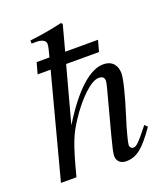

<svg xmlns="http://www.w3.org/2000/svg" viewBox="-129 -773 758 873"><g transform="rotate(-20 250.0 -337.0)"><path d="M465 -118C411 -50 399 -38 383 -38C374 -38 367 -46 367 -56C367 -67 383 -129 400 -181C430 -275 448 -349 448 -374C448 -411 429 -441 383 -441C321 -441 243 -376 153 -230L226 -500H385L400 -554H241L274 -677L267 -683C209 -670 170 -663 110 -656V-641H137C155 -641 178 -633 178 -616C178 -602 173 -585 165 -554H103L88 -500H151L19 0H94C134 -154 150 -189 190 -250C242 -329 306 -390 342 -390C365 -390 370 -380 370 -365C370 -361 367 -348 363 -332L308 -125C295 -76 288 -45 288 -33C288 -7 305 9 332 9C383 9 417 -18 478 -105Z"/></g></svg>

Font: XITS
Style: Italic
Weight: 400
Italic angle: -16.33°
Designer: MicroPress Inc., with final additions and corrections provided by Coen Hoffman, Elsevier (retired)
Version: Version 1.302